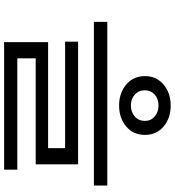

<svg xmlns="http://www.w3.org/2000/svg" viewBox="23 -814 873 960"><g transform="rotate(-90 460.0 -334.5)"><path d="M412 82Q349 82 307 46.5Q265 11 265 -47Q265 -105 307 -140.5Q349 -176 412 -176Q474 -176 516.5 -140.5Q559 -105 559 -47Q559 11 516.5 46.5Q474 82 412 82ZM412 21Q445 21 466.5 2Q488 -17 488 -47Q488 -78 466.5 -97.5Q445 -117 412 -117Q379 -117 357 -97.5Q335 -78 335 -47Q335 -17 357 2Q379 21 412 21ZM830 -235H12V-302H830ZM731 -381H118V-593H648V-707H729V-531H199V-446H731ZM729 -685H91V-751H729Z"/></g></svg>

Font: lkorean85
Style: Book
Weight: 400
Designer: Jelle Bosma - Monotype Design Team
Foundry: Monotype Imaging Inc.
Version: Version 2.003